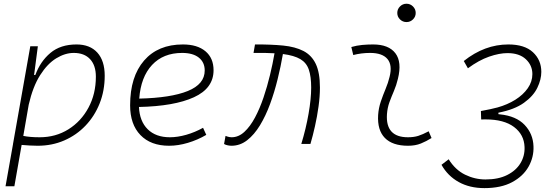

<svg xmlns="http://www.w3.org/2000/svg" viewBox="-20 -763 2970 1018"><path d="M56.2 224.6H9.3L49.3 -0.5Q48.8 -0.5 48.3 -0.5L49.3 -1.5L140.6 -517.6H180.7L162.1 -375.5L160.2 -365.7H167.5Q193.8 -437.5 247.3 -482.4Q300.8 -527.3 385.7 -527.3Q457 -527.3 496.1 -484.1Q535.2 -440.9 535.2 -361.3Q535.2 -282.2 508.3 -214.6Q481.4 -147 433.3 -96.7Q385.3 -46.4 320.6 -18.3Q255.9 9.8 179.7 9.8Q158.2 9.8 137.2 8.5Q116.2 7.3 94.7 5.4ZM103.5 -42.5Q137.7 -35.2 190.4 -35.2Q275.4 -35.2 342.8 -77.4Q410.2 -119.6 449.2 -192.4Q488.3 -265.1 488.3 -356.4Q488.3 -416.5 457.5 -449.5Q426.8 -482.4 371.1 -482.4Q325.2 -482.4 278.3 -453.9Q231.4 -425.3 192.9 -364.7Q154.3 -304.2 132.3 -208Z M880.9 -35.2Q921.4 -35.2 967.5 -48.3Q1013.7 -61.5 1056.6 -85.4L1073.7 -47.9Q1027.8 -21 976.1 -5.6Q924.3 9.8 876.5 9.8Q779.3 9.8 724.6 -46.9Q669.9 -103.5 669.9 -204.6Q669.9 -356.4 743.9 -441.9Q817.9 -527.3 949.7 -527.3Q1026.4 -527.3 1069.3 -491.2Q1112.3 -455.1 1112.3 -390.6Q1112.3 -294.9 1008.1 -247.3Q903.8 -199.7 716.8 -195.8Q720.2 -120.1 763.2 -77.6Q806.2 -35.2 880.9 -35.2ZM718.3 -240.2Q886.2 -244.1 975.8 -280.5Q1065.4 -316.9 1065.4 -389.2Q1065.4 -432.6 1034.2 -457.5Q1002.9 -482.4 945.8 -482.4Q845.7 -482.4 786.1 -418.5Q726.6 -354.5 718.3 -240.2Z M1577.6 0Q1602.1 -80.1 1616 -159.7Q1629.9 -239.3 1629.9 -298.8Q1629.9 -357.4 1617.4 -393.8Q1605 -430.2 1572.5 -449.5Q1540 -468.8 1480 -476.6Q1468.8 -411.1 1451.9 -342.8Q1435.1 -274.4 1411.9 -211.4Q1388.7 -148.4 1358.4 -98.6Q1328.1 -48.8 1290.5 -19.5Q1252.9 9.8 1207 9.8Q1199.2 9.8 1187.7 7.6Q1176.3 5.4 1168 0.5L1175.8 -42.5Q1188.5 -37.6 1195.8 -36.4Q1203.1 -35.2 1208 -35.2Q1244.6 -35.2 1275.6 -63.7Q1306.6 -92.3 1332 -139.9Q1357.4 -187.5 1377.2 -246.1Q1397 -304.7 1411.6 -365.5Q1426.3 -426.3 1435.5 -480.5Q1411.6 -481.9 1383.8 -482.4Q1356 -482.9 1324.2 -482.4L1332 -527.3Q1417 -527.8 1481.2 -521.5Q1545.4 -515.1 1588.9 -492.7Q1632.3 -470.2 1654.3 -424.1Q1676.3 -377.9 1676.3 -298.8Q1676.3 -251.5 1668.9 -198.5Q1661.6 -145.5 1650.1 -94.2Q1638.7 -43 1626 0Z M2252.9 -66.9 2268.1 -31.2Q2241.2 -14.2 2211.7 -2.2Q2182.1 9.8 2143.6 9.8Q2061 9.8 2020.5 -31.7Q1980 -73.2 1984.9 -153.3Q1987.3 -189.9 1999 -224.4Q2010.7 -258.8 2024.4 -291.5Q2038.1 -324.2 2045.4 -355Q2061.5 -417.5 2034.4 -450Q2007.3 -482.4 1942.4 -482.4Q1896 -482.4 1853 -471.2L1842.8 -513.7Q1871.6 -522 1900.4 -524.7Q1929.2 -527.3 1958 -527.3Q2041 -527.3 2076.4 -480.7Q2111.8 -434.1 2089.8 -345.2Q2081.5 -310.5 2068.6 -280.5Q2055.7 -250.5 2044.9 -221.2Q2034.2 -191.9 2031.7 -157.7Q2023.4 -35.2 2143.1 -35.2Q2173.8 -35.2 2197.3 -42.5Q2220.7 -49.8 2252.9 -66.9ZM2135.3 -646Q2115.2 -646 2100.8 -660.2Q2086.4 -674.3 2086.4 -694.3Q2086.4 -714.4 2100.8 -728.8Q2115.2 -743.2 2135.3 -743.2Q2155.3 -743.2 2169.7 -728.8Q2184.1 -714.4 2184.1 -694.3Q2184.1 -674.3 2169.7 -660.2Q2155.3 -646 2135.3 -646Z M2548.3 234.4Q2470.2 234.4 2412.1 202.1Q2354 169.9 2320.8 110.8L2358.9 81.5Q2394 137.7 2445.8 163.1Q2497.6 188.5 2554.2 188.5Q2622.1 188.5 2668.9 165Q2715.8 141.6 2739.5 102.3Q2763.2 63 2761.2 16.1Q2758.8 -49.3 2705.6 -89.6Q2652.3 -129.9 2554.7 -129.9Q2552.7 -129.9 2547.6 -129.9Q2542.5 -129.9 2531.2 -129.4L2529.8 -174.3Q2557.1 -179.2 2579.6 -184.1Q2602.1 -189 2618.2 -193.4Q2670.4 -208 2712.2 -234.1Q2753.9 -260.3 2778.3 -295.2Q2802.7 -330.1 2802.7 -370.1Q2802.7 -416.5 2768.1 -449Q2733.4 -481.4 2670.9 -481.4Q2627.4 -481.4 2573.2 -462.6Q2519 -443.8 2460.9 -400.9L2439 -439.5Q2549.3 -527.3 2675.3 -527.3Q2761.2 -527.3 2805.7 -486.1Q2850.1 -444.8 2850.1 -381.8Q2850.1 -341.3 2828.9 -297.4Q2807.6 -253.4 2757.8 -217.8Q2708 -182.1 2622.6 -165.5V-157.7L2630.9 -156.7Q2716.8 -147.9 2761.5 -100.8Q2806.2 -53.7 2808.6 12.2Q2811 69.8 2782.5 120.6Q2753.9 171.4 2695.3 202.9Q2636.7 234.4 2548.3 234.4Z"/></svg>

Font: Cascadia Code NF ExtraLight
Style: Italic
Weight: 200
Italic angle: -10°
Monospace: yes
Designer: Aaron Bell
Foundry: Saja Typeworks
Version: Version 2404.023; ttfautohint (v1.8.4)